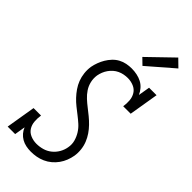

<svg xmlns="http://www.w3.org/2000/svg" viewBox="-303 -1038 1107 1107"><g transform="rotate(45 250.0 -484.5)"><path d="M211 8Q191 8 171.5 4Q152 0 135.5 -9.5Q119 -19 106.5 -33.5Q94 -48 87 -66L76 0H15L45 -181H106Q102 -156 104 -130.5Q106 -105 118.5 -85.5Q131 -66 154 -56.5Q177 -47 202 -47Q227 -47 251.5 -54Q276 -61 296 -77Q316 -93 329 -115.5Q342 -138 346 -163Q351 -190 344 -215Q337 -240 323.5 -261.5Q310 -283 291.5 -299.5Q273 -316 253 -331.5Q233 -347 213.5 -362.5Q194 -378 177 -396Q160 -414 145.5 -435Q131 -456 122 -479.5Q113 -503 110 -529.5Q107 -556 111 -583Q115 -604 122.5 -624Q130 -644 141 -662.5Q152 -681 167.5 -697.5Q183 -714 202.5 -724.5Q222 -735 243 -739Q264 -743 284 -743Q306 -743 327.5 -738.5Q349 -734 367 -724.5Q385 -715 399 -699Q413 -683 421 -664L433 -735H494L464 -554H403Q407 -579 405 -604Q403 -629 390.5 -649Q378 -669 355 -678.5Q332 -688 307 -688Q292 -688 276 -685Q260 -682 245 -675Q230 -668 217.5 -657Q205 -646 195.5 -632.5Q186 -619 180 -604Q174 -589 171 -573Q167 -546 173 -520.5Q179 -495 193 -474Q207 -453 225.5 -436Q244 -419 263.5 -404Q283 -389 302.5 -373Q322 -357 339.5 -339Q357 -321 371 -300.5Q385 -280 394.5 -256.5Q404 -233 407 -206.5Q410 -180 406 -154Q402 -131 393.5 -109.5Q385 -88 371.5 -69Q358 -50 339.5 -34.5Q321 -19 299.5 -9.5Q278 0 256 4Q234 8 211 8ZM317 -797 280 -833 429 -977 474 -933Z"/></g></svg>

Font: Iosevka Curly Slab LtObl
Style: Regular
Weight: 300
Italic angle: -9°
Monospace: yes
Designer: Belleve Invis
Foundry: Belleve Invis
Version: Version 11.0.0; ttfautohint (v1.8.3)